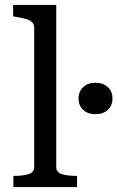

<svg xmlns="http://www.w3.org/2000/svg" viewBox="-20 -755 474 775"><path d="M207 -735V-81Q207 -59 230 -52Q253 -45 289 -45H291V0H34V-45H36Q72 -45 95 -52Q118 -59 118 -81V-642Q118 -657 110 -665Q102 -673 86 -678Q70 -683 44 -687L33 -689V-735ZM365 -294Q335 -294 316 -311.5Q297 -329 297 -357Q297 -386 316 -403.5Q335 -421 365 -421Q396 -421 415 -403.5Q434 -386 434 -357Q434 -329 415 -311.5Q396 -294 365 -294Z"/></svg>

Font: Roboto Serif 20pt
Style: Regular
Weight: 400
Designer: Greg Gazdowicz
Foundry: Commercial Type
Version: Version 1.008